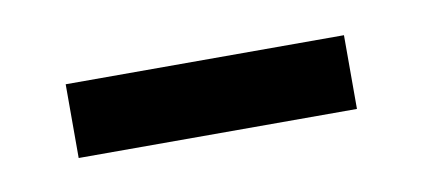

<svg xmlns="http://www.w3.org/2000/svg" viewBox="-26 -736 351 159"><g transform="rotate(-10 149.0 -656.0)"><path d="M266 -625H32V-687H266Z"/></g></svg>

Font: Zen Kaku Gothic Antique Medium
Style: Regular
Weight: 500
Designer: Yoshimichi Ohira
Foundry: Positype
Version: Version 1.002